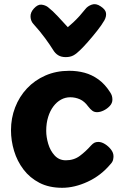

<svg xmlns="http://www.w3.org/2000/svg" viewBox="-20 -890 592 914"><path d="M276.1 4Q213.6 4 167.7 -19.7Q121.9 -43.4 91.8 -83.2Q61.7 -122.9 47 -171.7Q32.3 -220.4 32.3 -270.3Q32.3 -327.4 52 -378.6Q71.7 -429.8 108.3 -468.9Q144.9 -508 196.1 -530.5Q247.3 -553 309.7 -553Q347.7 -553 382.5 -543.7Q417.3 -534.3 448.3 -512.1Q479.2 -489.9 504.1 -451.1Q510 -442.4 512.6 -433.9Q515.1 -425.3 515.1 -415.9Q515.1 -399 502.7 -385.6Q490.2 -372.2 473.5 -364.1Q456.8 -356 441.9 -356Q428.9 -356 419.5 -362.9Q410.1 -369.8 399.6 -383.4Q382 -407.8 360.2 -417.4Q338.4 -427 314.4 -427Q291 -427 270.5 -415.8Q250 -404.6 234.2 -383.6Q218.3 -362.6 209.2 -333.1Q200 -303.6 200 -267Q200 -237.7 209.6 -205.2Q219.2 -172.7 240.1 -149.9Q261 -127.1 292.9 -126.9Q331.8 -126.9 359.8 -147.8Q387.9 -168.7 413.3 -197.3Q421.9 -206.7 429.6 -210.6Q437.2 -214.4 448.1 -214.4Q463.2 -214.4 479.8 -204.1Q496.4 -193.7 508.4 -178.2Q520.3 -162.8 520.3 -146.1Q520.3 -139.1 518.3 -129.4Q516.3 -119.7 506 -108.6Q460.6 -54.2 397.8 -25.1Q335.1 4 276.1 4ZM385.6 -845.9Q396.6 -860.7 416.7 -867.9Q436.8 -875.2 459.3 -859.7Q482 -845 484.6 -828.3Q487.1 -811.6 476.8 -792.9Q464.1 -770.9 442.3 -743.3Q420.6 -715.8 398.6 -690.8Q376.7 -665.9 361.3 -651.3Q344.3 -634.3 329.3 -626.2Q314.2 -618.1 293.1 -618.1Q271.4 -618.1 256.9 -627.1Q242.3 -636.1 232.2 -653.3Q219.3 -674.4 194.9 -707.9Q170.4 -741.4 138.8 -776.1Q126.4 -789.7 125.3 -810.1Q124.2 -830.6 141.2 -849.3Q159.9 -869.8 177.5 -867.8Q195.1 -865.9 207.9 -856.4Q230.4 -839 255.7 -811.7Q281 -784.3 302.8 -760.6Q314.4 -770.2 328.9 -783.6Q343.3 -797 358.2 -813.4Q373 -829.9 385.6 -845.9Z"/></svg>

Font: Playpen Sans Deva
Style: Regular
Weight: 400
Designer: Pooja Saxena, Gunjan Panchal, Laura Meseguer, Veronika Burian, José Scaglione
Foundry: TypeTogether
Version: Version 2.000